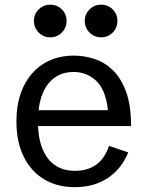

<svg xmlns="http://www.w3.org/2000/svg" viewBox="-20 -772 613 804"><path d="M293.5 11.7Q218.3 11.7 163.3 -22Q108.4 -55.7 78.6 -117.4Q48.8 -179.2 48.8 -263.2Q48.8 -347.7 78.6 -409.7Q108.4 -471.7 162.6 -505.4Q216.8 -539.1 290 -539.1Q332 -539.1 374.3 -525.6Q416.5 -512.2 451.4 -479.2Q486.3 -446.3 507.6 -388.9Q528.8 -331.5 528.8 -244.1H139.2Q143.1 -154.3 182.9 -105.5Q222.7 -56.6 293.5 -56.6Q401.4 -56.6 436.5 -161.1L517.1 -133.8Q488.8 -64.9 431.4 -26.6Q374 11.7 293.5 11.7ZM288.6 -470.7Q227.5 -470.7 189 -429.4Q150.4 -388.2 141.6 -310.5H432.1Q422.4 -397.5 382.3 -434.1Q342.3 -470.7 288.6 -470.7ZM190.4 -615.7Q162.1 -615.7 142.1 -635.7Q122.1 -655.8 122.1 -684.1Q122.1 -712.9 142.1 -732.7Q162.1 -752.4 190.4 -752.4Q219.2 -752.4 239 -732.7Q258.8 -712.9 258.8 -684.1Q258.8 -655.8 239 -635.7Q219.2 -615.7 190.4 -615.7ZM403.3 -615.7Q375 -615.7 355 -635.7Q335 -655.8 335 -684.1Q335 -712.9 355 -732.7Q375 -752.4 403.3 -752.4Q432.1 -752.4 451.9 -732.7Q471.7 -712.9 471.7 -684.1Q471.7 -655.8 451.9 -635.7Q432.1 -615.7 403.3 -615.7Z"/></svg>

Font: Schibsted Grotesk
Style: Regular
Weight: 400
Designer: Bakken & Baeck AS, Henrik Kongsvoll
Foundry: Schibsted ASA
Version: Version 1.100; ttfautohint (v1.8.4.7-5d5b);gftools[0.9.25]